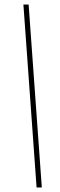

<svg xmlns="http://www.w3.org/2000/svg" viewBox="-20 -707 264 845"><path d="M83 -687H106L164 118H141Z"/></svg>

Font: Grenze Thin
Style: Italic
Weight: 250
Italic angle: -10°
Designer: Renata Polastri
Foundry: Omnibus-Type
Version: Version 1.002; ttfautohint (v1.8)